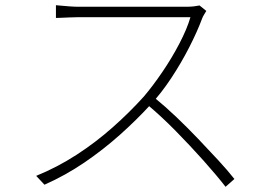

<svg xmlns="http://www.w3.org/2000/svg" viewBox="-20 -704 1040 738"><path d="M773 -662Q770 -657 764.5 -648Q759 -639 757 -633Q738 -582 707 -521.5Q676 -461 638 -403.5Q600 -346 559 -302Q504 -242 440 -185Q376 -128 304 -79Q232 -30 151 6L119 -28Q200 -61 273.5 -108.5Q347 -156 412.5 -214Q478 -272 533 -333Q567 -373 603.5 -426.5Q640 -480 669.5 -536.5Q699 -593 712 -638Q705 -638 672 -638Q639 -638 593 -638Q547 -638 496 -638Q445 -638 399 -638Q353 -638 321.5 -638Q290 -638 283 -638Q267 -638 247 -637Q227 -636 211.5 -635.5Q196 -635 195 -635V-684Q196 -684 211.5 -682.5Q227 -681 247 -679.5Q267 -678 283 -678Q290 -678 320.5 -678Q351 -678 395 -678Q439 -678 487.5 -678Q536 -678 580 -678Q624 -678 655 -678Q686 -678 695 -678Q712 -678 725 -679.5Q738 -681 747 -683ZM572 -330Q615 -295 658 -254Q701 -213 742 -170Q783 -127 819 -88Q855 -49 881 -16L847 14Q812 -31 762 -87Q712 -143 656 -200Q600 -257 545 -303Z"/></svg>

Font: Noto Sans TC ExtraLight
Style: Regular
Weight: 250
Designer: Ryoko NISHIZUKA  (kana, bopomofo & ideographs); Paul D. Hunt (Latin, Greek & Cyrillic); Sandoll Communications , Soo-you
Foundry: Adobe
Version: Version 2.004-H2;hotconv 1.0.118;makeotfexe 2.5.65603